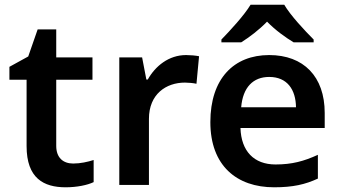

<svg xmlns="http://www.w3.org/2000/svg" viewBox="-20 -786 1446 816"><path d="M291 -91C249 -91 219 -115 219 -166V-447H373V-542H219V-661H140L100 -546L20 -502V-447H93V-165C93 -28 166 10 259 10C306 10 351 1 378 -12V-106C353 -98 322 -91 291 -91Z M771 -552C697 -552 640 -505 608 -448H602L584 -542H487V0H613V-281C613 -386 686 -435 766 -435C780 -435 802 -433 815 -430L826 -547C812 -550 788 -552 771 -552Z M1188 -766H1045C1018 -721 958 -656 921 -618V-606H1005C1040 -628 1080 -658 1115 -694C1150 -658 1193 -627 1228 -606H1313V-618C1276 -655 1214 -721 1188 -766ZM1124 -552C974 -552 874 -452 874 -267C874 -82 986 10 1145 10C1225 10 1277 -2 1331 -27V-128C1272 -101 1221 -87 1151 -87C1059 -87 1005 -144 1002 -242H1360V-306C1360 -461 1270 -552 1124 -552ZM1124 -459C1201 -459 1237 -405 1238 -330H1005C1012 -415 1056 -459 1124 -459Z"/></svg>

Font: Noto Sans Myanmar SemiBold
Style: Regular
Weight: 600
Designer: Monotype Design Team
Foundry: Monotype Imaging Inc.
Version: Version 2.107